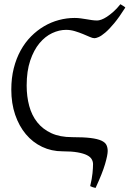

<svg xmlns="http://www.w3.org/2000/svg" viewBox="-20 -716 621 921"><path d="M581.1 -679.7Q551.8 -633.3 527.8 -604.5Q503.9 -575.7 485.1 -559.8Q466.3 -543.9 453.4 -538.3Q440.4 -532.7 433.1 -532.7Q424.3 -532.7 410.2 -539.1Q396 -545.4 378.2 -552.7Q360.4 -560.1 339.6 -566.4Q318.8 -572.8 296.9 -572.8Q263.7 -572.8 230.2 -557.1Q196.8 -541.5 169.4 -508.8Q142.1 -476.1 125 -425.5Q107.9 -375 107.9 -305.7Q107.9 -253.4 120.1 -208Q132.3 -162.6 158.7 -129.4Q185.1 -96.2 226.3 -77.1Q267.6 -58.1 325.7 -58.1Q381.3 -58.1 414.8 -54Q448.2 -49.8 466.6 -41.3Q484.9 -32.7 490.7 -20.3Q496.6 -7.8 496.6 8.3Q496.6 27.8 483.9 71.3Q471.2 114.7 438.5 185.5Q431.6 184.1 424.8 181.9Q418 179.7 412.6 176.8Q421.4 140.1 423.8 114.3Q426.3 88.4 426.3 71.3Q426.3 59.1 419.9 47.9Q413.6 36.6 397.2 28.3Q380.9 20 352.3 14.9Q323.7 9.8 279.8 9.8Q227.1 9.8 181.9 -11.7Q136.7 -33.2 104 -72.3Q71.3 -111.3 52.7 -165.8Q34.2 -220.2 34.2 -286.1Q34.2 -341.8 46.1 -388.9Q58.1 -436 79.1 -474.1Q100.1 -512.2 128.9 -541.3Q157.7 -570.3 191.4 -590.1Q225.1 -609.9 262.5 -619.9Q299.8 -629.9 337.9 -629.9Q353.5 -629.9 367.4 -627.9Q381.3 -626 394.5 -623.8Q407.7 -621.6 420.7 -619.6Q433.6 -617.7 446.8 -617.7Q454.1 -617.7 466.1 -621.8Q478 -626 492.7 -635.5Q507.3 -645 523.9 -659.7Q540.5 -674.3 557.6 -695.8Q562 -692.9 570.1 -688.2Q578.1 -683.6 581.1 -679.7Z"/></svg>

Font: Noto Serif Devanagari
Style: Bold
Weight: 700
Designer: Monotype Design Team
Foundry: Monotype Imaging Inc.
Version: Version 1.01